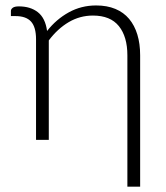

<svg xmlns="http://www.w3.org/2000/svg" viewBox="-20 -526 624 722"><path d="M507 176H459V-318Q459 -388 427 -427.8Q395 -467.5 329.5 -467.5Q280.5 -467.5 238.5 -442.8Q196.5 -418 163.5 -374V0H115.5V-378.5Q115.5 -424 96.8 -444.8Q78 -465.5 38.5 -465.5H21V-485Q21 -491.5 28 -496.8Q35 -502 51 -502Q94.5 -502 122.5 -480Q150.5 -458 157 -409.5Q191.5 -453.5 238.5 -479.5Q285.5 -505.5 341.5 -505.5Q382.5 -505.5 413.8 -492.5Q445 -479.5 465.5 -455Q486 -430.5 496.5 -396Q507 -361.5 507 -318Z"/></svg>

Font: Lato 2
Style: Regular
Weight: 300
Designer: Lukasz Dziedzic with Adam Twardoch and Botio Nikoltchev
Foundry: tyPoland Lukasz Dziedzic
Version: Version 2.015; 2015-08-06; http://www.latofonts.com/